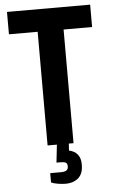

<svg xmlns="http://www.w3.org/2000/svg" viewBox="-59 -727 567 966"><g transform="rotate(-5 224.0 -243.5)"><path d="M159 0V-574H14V-687H434V-574H290V0ZM235 200Q215 200 194 196.5Q173 193 160 187V140H214Q233 140 242 134Q251 128 251 114Q251 99 242.5 94.5Q234 90 216 90H196L209 -28H268L264 35Q275 37 288.5 44Q302 51 312 67Q322 83 322 111Q322 139 313.5 156.5Q305 174 291 183.5Q277 193 262 196.5Q247 200 235 200Z"/></g></svg>

Font: Archivo ExtraCondensed
Style: Bold
Weight: 700
Width: 2
Designer: Hector Gatti
Foundry: Omnibus-Type
Version: Version 2.001